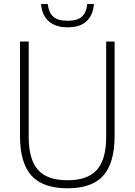

<svg xmlns="http://www.w3.org/2000/svg" viewBox="-20 -952 688 980"><path d="M324.5 9Q198.5 9 140.2 -56Q82 -121 82 -259V-740H126.5V-253Q126.5 -139.5 173.2 -85.8Q220 -32 324.5 -32Q428.5 -32 475.2 -85.8Q522 -139.5 522 -253V-740H565V-259Q565 -121 507.5 -56Q450 9 324.5 9ZM325.5 -812.5Q263 -812.5 228.5 -843.8Q194 -875 189.5 -931.5H223.5Q229 -887.5 252.2 -866.8Q275.5 -846 325.5 -846Q375 -846 398 -866.8Q421 -887.5 425.5 -931.5H459.5Q455 -874 421.5 -843.2Q388 -812.5 325.5 -812.5Z"/></svg>

Font: Encode Sans SemiCondensed SemiCondensed ExtraLight
Style: Regular
Weight: 200
Width: 4
Designer: Multiple Designers
Foundry: Impallari Type
Version: Version 3.000; ttfautohint (v1.8.3) -l 8 -r 50 -G 200 -x 14 